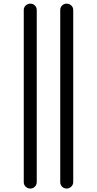

<svg xmlns="http://www.w3.org/2000/svg" viewBox="-20 -830 540 1069"><path d="M315.4 183.6V-774.4Q315.4 -789.1 325.7 -799.3Q335.9 -809.6 351.1 -809.6Q366.2 -809.6 377 -799.3Q387.7 -789.1 387.7 -774.4V183.6Q387.7 198.2 377 209Q366.2 219.7 351.1 219.7Q335.9 219.7 325.7 209.5Q315.4 199.2 315.4 183.6ZM112.3 183.6V-774.4Q112.3 -789.1 123 -799.3Q133.8 -809.6 148.9 -809.6Q164.1 -809.6 174.3 -799.3Q184.6 -789.1 184.6 -774.4V183.6Q184.6 198.2 174.3 209Q164.1 219.7 148.9 219.7Q133.8 219.7 123 209.5Q112.3 199.2 112.3 183.6Z"/></svg>

Font: Rounded Mgen+ 1m regular
Style: Regular
Weight: 400
Designer: [Source Han Sans]
Ryoko NISHIZUKA  (kana & ideographs); Paul D. Hunt (Latin, Greek & Cyrillic); Wenlong ZHANG  (bopomofo
Version: Version 1.059.20150602